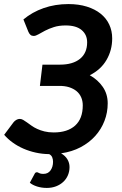

<svg xmlns="http://www.w3.org/2000/svg" viewBox="-34 -750 598 943"><path d="M148 96C142 96 138 98.7 136 104L112.5 147.5C121.5 155.2 133.4 161.3 148.2 166C163.1 170.7 179 173 196 173C212.7 173 227.8 170.3 241.5 165C255.2 159.7 266.9 152.4 276.8 143.2C286.6 134.1 294.2 123.2 299.5 110.8C304.8 98.2 307.5 84.8 307.5 70.5C307.5 56.8 304 44.2 297 32.5C290 20.8 279.7 11 266 3C301.7 -2 333.7 -12 362 -27C390.3 -42 414.3 -60.5 434 -82.5C453.7 -104.5 468.8 -129.2 479.2 -156.5C489.8 -183.8 495 -212.5 495 -242.5C495 -272.8 487 -299.7 471 -323C455 -346.3 433.7 -365.5 407 -380.5C443.3 -398.8 470.8 -423.9 489.2 -455.8C507.8 -487.6 517 -522.8 517 -561.5C517 -586.2 512.2 -608.8 502.5 -629.5C492.8 -650.2 478.8 -667.9 460.2 -682.8C441.8 -697.6 419.2 -709.2 392.5 -717.5C365.8 -725.8 335.7 -730 302 -730C258.3 -730 217.8 -723.4 180.2 -710.2C142.8 -697.1 109.7 -678.5 81 -654.5L105.5 -593.5C108.5 -586.8 112 -581.8 116 -578.5C120 -575.2 125.2 -573.5 131.5 -573.5C138.2 -573.5 146 -576.2 155 -581.5C164 -586.8 174.8 -592.8 187.2 -599.2C199.8 -605.8 214.2 -611.7 230.8 -617C247.2 -622.3 266.5 -625 288.5 -625C323.2 -625 349.4 -617.4 367.2 -602.2C385.1 -587.1 394 -567 394 -542C394 -507 382.2 -480 358.8 -461C335.2 -442 302.5 -432.5 260.5 -432.5H174.5L162 -328H256.5C274.5 -328.3 290.7 -326.2 305 -321.8C319.3 -317.2 331.5 -310.9 341.5 -302.8C351.5 -294.6 359.2 -284.5 364.5 -272.5C369.8 -260.5 372.5 -247.2 372.5 -232.5C372.5 -188.8 360 -155.8 335 -133.2C310 -110.8 275 -99.5 230 -99.5C213 -99.5 197.8 -101.2 184.5 -104.5C171.2 -107.8 159.2 -111.9 148.8 -116.8C138.2 -121.6 128.9 -126.9 120.8 -132.8C112.6 -138.6 105.2 -143.9 98.5 -148.8C91.8 -153.6 85.7 -157.7 80 -161C74.3 -164.3 68.7 -166 63 -166C57.3 -166 51.8 -164.4 46.2 -161.2C40.8 -158.1 36.2 -154.2 32.5 -149.5L-13.5 -88C-1.5 -74 12.5 -61.2 28.5 -49.8C44.5 -38.2 62 -28.3 81 -20C100 -11.7 120.2 -5.2 141.5 -0.5C162.8 4.2 184.8 6.7 207.5 7C214.8 10.7 219.8 15.9 222.5 22.8C225.2 29.6 226.5 36.8 226.5 44.5C226.5 61.2 222.4 75.2 214.2 86.8C206.1 98.2 194.5 104 179.5 104C173.8 104 169.3 103.6 166 102.8C162.7 101.9 159.9 101 157.8 100C155.6 99 153.8 98.1 152.5 97.2C151.2 96.4 149.7 96 148 96Z"/></svg>

Font: Lato
Style: Bold Italic
Weight: 700
Italic angle: -7°
Designer: Lukasz Dziedzic
Foundry: tyPoland Lukasz Dziedzic
Version: Version 2.007; 2014-02-27